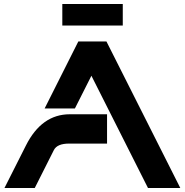

<svg xmlns="http://www.w3.org/2000/svg" viewBox="-20 -946 930 966"><path d="M2.4 0 110.4 -213.9Q189.5 -371.1 331.1 -371.1H518.6V-223.6H327.6Q267.6 -223.6 251 -190.9L154.8 0ZM887.2 0H724.6L439.9 -564.9L356.9 -400.4H204.6L374 -737.3H515.6ZM293.5 -925.8H597.7V-817.4H293.5Z"/></svg>

Font: Newest Shape
Style: Bold
Weight: 700
Designer: Wojciech Kalinowski "wmk69" (wmk69@o2.pl)
Foundry: Wojciech Kalinowski "wmk69" (wmk69@o2.pl)
Version: Version 1.0.0; 2022-02-24